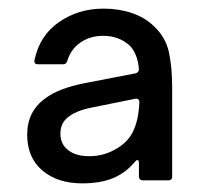

<svg xmlns="http://www.w3.org/2000/svg" viewBox="-20 -794 479 445"><path d="M43 -482Q43 -536 85 -566Q115 -589 175 -601L294 -624Q302 -626 302 -634Q299 -669 281 -688Q256 -711 219 -711Q189 -711 166.5 -695.5Q144 -680 136 -653Q134 -645 126 -645H68Q58 -645 60 -655Q72 -712 117 -743Q162 -774 220 -774Q255 -774 285 -764Q315 -754 336 -734Q364 -708 371.5 -673Q379 -638 379 -593V-385Q379 -376 370 -376H311Q307 -376 304.5 -378.5Q302 -381 302 -385V-415Q302 -422 299.5 -423Q297 -424 293 -419Q275 -399 261 -391Q227 -369 171 -369Q113 -369 78 -399Q43 -429 43 -482ZM242 -445Q274 -461 287.5 -487.5Q301 -514 303 -556V-558Q303 -562 300 -564Q297 -566 293 -565L194 -545Q153 -537 135 -520Q120 -507 120 -484Q120 -460 138 -446Q156 -432 186 -432Q217 -432 242 -445Z"/></svg>

Font: Open Sauce Two Medium
Style: Regular
Weight: 500
Designer: Alfredo Marco Pradil
Foundry: Creative Sauce Fz LLC
Version: Version 1.477